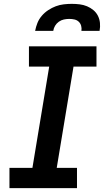

<svg xmlns="http://www.w3.org/2000/svg" viewBox="-20 -975 540 995"><path d="M29 0V-105H148L235 -630H130V-735H480V-630H361L274 -105H379V0ZM162 -815Q166 -836 174 -856Q182 -876 196.5 -893Q211 -910 230 -922.5Q249 -935 269 -942.5Q289 -950 310 -952.5Q331 -955 352 -955Q373 -955 393 -952.5Q413 -950 431 -942.5Q449 -935 464 -922.5Q479 -910 487.5 -893Q496 -876 498 -856Q500 -836 496 -815H402Q404 -829 400.5 -841.5Q397 -854 388 -862.5Q379 -871 366 -874Q353 -877 339 -877Q325 -877 311 -874Q297 -871 285 -862.5Q273 -854 265.5 -841.5Q258 -829 256 -815Z"/></svg>

Font: Iosevka Curly Extrabold
Style: Italic
Weight: 800
Italic angle: -9°
Monospace: yes
Designer: Belleve Invis
Foundry: Belleve Invis
Version: Version 22.1.2; ttfautohint (v1.8.4)